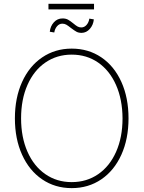

<svg xmlns="http://www.w3.org/2000/svg" viewBox="-20 -970 748 1000"><path d="M353.5 9.8Q266.6 9.8 199.5 -35.9Q132.3 -81.5 95 -164.1Q57.6 -246.6 57.6 -353.5Q57.6 -460.4 95 -543Q132.3 -625.5 199.7 -671.1Q267.1 -716.8 353.5 -716.8Q440.4 -716.8 507.6 -671.4Q574.7 -626 612.1 -543.5Q649.4 -460.9 649.4 -353.5Q649.4 -246.6 612.1 -164.1Q574.7 -81.5 507.6 -35.9Q440.4 9.8 353.5 9.8ZM353.5 -685.5Q276.4 -685.5 216.6 -644.5Q156.7 -603.5 123.3 -528.1Q89.8 -452.6 89.8 -353.5Q89.8 -255.4 123 -179.9Q156.2 -104.5 216.1 -63Q275.9 -21.5 353.5 -21.5Q431.2 -21.5 491.2 -62.7Q551.3 -104 584.7 -179.4Q618.2 -254.9 618.2 -353.5Q617.7 -452.1 584.2 -527.6Q550.8 -603 491 -644.3Q431.2 -685.5 353.5 -685.5ZM405.3 -798.8Q389.2 -798.8 378.4 -804.7Q367.7 -810.5 349.6 -824.2Q335 -835.9 325.7 -841.3Q316.4 -846.7 304.7 -846.7Q288.6 -846.7 277.1 -833.3Q265.6 -819.8 262.7 -800.8L239.3 -804.7Q242.2 -833.5 260.5 -853.8Q278.8 -874 305.7 -874Q322.3 -874 334 -867.7Q345.7 -861.3 362.3 -847.7Q374.5 -837.4 383.3 -832.3Q392.1 -827.1 403.3 -827.1Q419.4 -827.1 430.9 -840.3Q442.4 -853.5 445.3 -873L468.8 -869.1Q465.8 -839.8 448 -819.6Q430.2 -799.3 405.3 -798.8ZM469.7 -920.9H232.4V-950.2H469.7Z"/></svg>

Font: Pretendard Thin
Style: Regular
Weight: 100
Designer: Base glyphs from Inter by Rasmus Andersson; Hangeul glyphs from Noto Sans CJK(Source Han Sans) by Jang Soo-young and Kan
Foundry: Kil Hyung-jin
Version: Version 1.309